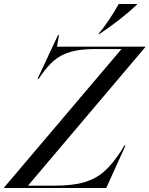

<svg xmlns="http://www.w3.org/2000/svg" viewBox="-82 -947 752 967"><path d="M215 -770 205 -712H650V-710L59 -12H194Q285 -12 343.5 -29.5Q402 -47 444 -84.5Q486 -122 530 -190L544 -214H550L453 0H-62V-2L530 -700H396Q321 -700 272.5 -685.5Q224 -671 190.5 -642.5Q157 -614 123 -565L113 -550H107L210 -770ZM516 -927H608V-924Q531 -851 418 -775H413Q438 -804 466 -845.5Q494 -887 516 -927Z"/></svg>

Font: Nyght Serif Italic
Style: Regular
Weight: 400
Italic angle: -16°
Designer: Maksym Kobuzan
Version: Version 0.410